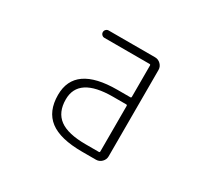

<svg xmlns="http://www.w3.org/2000/svg" viewBox="-143 -982 1287 1189"><g transform="rotate(30 500.0 -388.0)"><path d="M653.3 -404.3Q653.3 -412.1 646.5 -412.1H551.8Q306.6 -412.1 306.6 -252Q306.6 -160.2 365.7 -116.2Q424.8 -72.3 552.7 -72.3H646.5Q653.3 -72.3 653.3 -80.1ZM653.3 -693.4Q653.3 -701.2 646.5 -701.2H323.2Q312.5 -701.2 304.7 -709Q296.9 -716.8 296.9 -727.5Q296.9 -738.3 304.7 -746.1Q312.5 -753.9 323.2 -753.9H655.3Q678.7 -753.9 695.8 -736.8Q712.9 -719.7 712.9 -696.3V-79.1Q712.9 -55.7 695.8 -38.6Q678.7 -21.5 655.3 -21.5H556.6Q399.4 -21.5 325.2 -78.1Q251 -134.8 251 -252Q251 -462.9 553.7 -462.9H646.5Q653.3 -462.9 653.3 -470.7Z"/></g></svg>

Font: Rounded Mgen+ 1m light
Style: Regular
Weight: 200
Designer: [Source Han Sans]
Ryoko NISHIZUKA  (kana & ideographs); Paul D. Hunt (Latin, Greek & Cyrillic); Wenlong ZHANG  (bopomofo
Version: Version 1.059.20150602